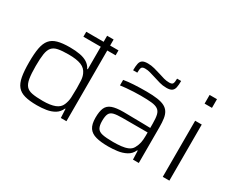

<svg xmlns="http://www.w3.org/2000/svg" viewBox="-107 -1123 1827 1512"><g transform="rotate(30 806.5 -367.5)"><path d="M351 -643V-688H644V-643ZM303 8Q235 8 191.5 -4Q148 -16 124 -45Q100 -74 90.5 -125Q81 -176 81 -255Q81 -334 90.5 -385Q100 -436 124 -465Q148 -494 191 -506Q234 -518 301 -518Q354 -518 394 -510.5Q434 -503 461.5 -485.5Q489 -468 504 -438H509V-743H568V0H517L513 -81H509Q492 -43 460 -24Q428 -5 387 1.5Q346 8 303 8ZM326 -45Q395 -45 436 -61Q477 -77 491 -112Q505 -145 507 -180.5Q509 -216 509 -265Q509 -302 507 -334.5Q505 -367 494 -391Q477 -431 435.5 -447.5Q394 -464 321 -464Q263 -464 227 -457Q191 -450 172.5 -428.5Q154 -407 147.5 -365.5Q141 -324 141 -255Q141 -186 148 -144Q155 -102 173.5 -80.5Q192 -59 229 -52Q266 -45 326 -45Z M951 8Q884 8 839.5 -4Q795 -16 773.5 -47.5Q752 -79 752 -139Q752 -196 766.5 -228.5Q781 -261 818 -274.5Q855 -288 921 -288Q933 -288 960 -287.5Q987 -287 1023 -286.5Q1059 -286 1096.5 -285.5Q1134 -285 1166 -284V-322Q1166 -373 1159 -402Q1152 -431 1131.5 -445Q1111 -459 1073 -463Q1035 -467 973 -467Q946 -467 911 -465.5Q876 -464 844 -461Q812 -458 792 -455V-505Q831 -512 884 -515Q937 -518 998 -518Q1056 -518 1097 -512Q1138 -506 1163 -493Q1188 -480 1202 -458Q1216 -436 1221 -403Q1226 -370 1226 -325V0H1173L1170 -80H1165Q1148 -41 1112 -22Q1076 -3 1033 2.5Q990 8 951 8ZM967 -42Q1004 -42 1038.5 -45.5Q1073 -49 1100 -60.5Q1127 -72 1140 -96Q1155 -123 1160.5 -150Q1166 -177 1166 -211V-243H937Q886 -243 858.5 -236Q831 -229 820.5 -207.5Q810 -186 810 -142Q810 -101 822.5 -79Q835 -57 869 -49.5Q903 -42 967 -42ZM822 -610Q822 -647 827 -670.5Q832 -694 848 -704.5Q864 -715 897 -715Q928 -715 958 -707Q988 -699 1020 -689Q1044 -681 1067 -674.5Q1090 -668 1116 -668Q1142 -668 1148.5 -681Q1155 -694 1155 -726H1192Q1192 -689 1187 -666Q1182 -643 1166 -632Q1150 -621 1118 -621Q1083 -621 1054 -629.5Q1025 -638 993 -648Q969 -655 946 -662Q923 -669 898 -669Q873 -669 866.5 -656Q860 -643 860 -610Z M1441 -664V-743H1508V-664ZM1444 0V-510H1504V0Z"/></g></svg>

Font: Saira Expanded Light
Style: Regular
Weight: 300
Width: 7
Designer: Hector Gatti with collaboration of the Omnibus-Type team
Foundry: Omnibus-Type
Version: Version 1.101